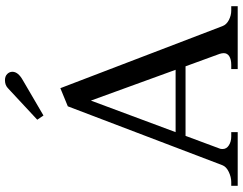

<svg xmlns="http://www.w3.org/2000/svg" viewBox="-122 -855 977 773"><g transform="rotate(-90 366.5 -468.5)"><path d="M288 -782 271 -807 386 -914Q387 -915 399 -926Q411 -937 430 -937Q446 -937 455 -928Q464 -919 464 -907Q464 -884 430 -865ZM728 -26V0H475V-26H492Q514 -26 526.5 -34Q539 -42 539 -56Q539 -64 536 -73L486 -210H206L155 -73Q153 -69 153 -61Q153 -45 168 -35.5Q183 -26 203 -26H221V0H5V-26H20Q40 -26 61 -36Q82 -46 88 -62L325 -684L398 -714L648 -61Q654 -45 672.5 -35.5Q691 -26 710 -26ZM472 -250 348 -591 221 -250Z"/></g></svg>

Font: TavirajRegular
Style: Regular
Weight: 400
Designer: Katatrad Team
Foundry: CadsonDemak
Version: Version 1.000